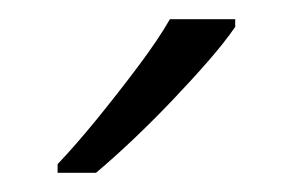

<svg xmlns="http://www.w3.org/2000/svg" viewBox="-20 -786 305 200"><path d="M225 -758Q214 -742 197 -722.5Q180 -703 160 -682Q140 -661 119.5 -641.5Q99 -622 80 -606H40V-615Q59 -635 81 -662Q103 -689 124 -717Q145 -745 157 -766H225Z"/></svg>

Font: Noto Sans Hebrew Light
Style: Regular
Weight: 300
Designer: Monotype Design Team
Foundry: Monotype Imaging Inc.
Version: Version 2.003